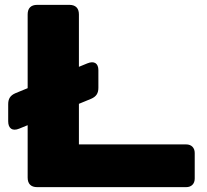

<svg xmlns="http://www.w3.org/2000/svg" viewBox="-20 -770 852 790"><path d="M132.8 0H746.1C767.6 0 781.2 -13.7 781.2 -35.2V-140.6C781.2 -162.1 767.6 -175.8 746.1 -175.8H304.7V-342.8L354.5 -363.3C376.5 -372.6 384.8 -386.7 384.8 -408.7V-481.4C384.8 -509.3 367.7 -521 339.4 -509.3L304.7 -495.1V-710.9C304.7 -736.3 291 -750 265.6 -750H132.8C107.4 -750 93.8 -736.3 93.8 -710.9V-407.2L43.9 -386.7C22 -377.4 13.7 -363.3 13.7 -341.3V-271C13.7 -241.7 30.8 -229 59.1 -240.7L93.8 -254.9V-39.1C93.8 -13.7 107.4 0 132.8 0Z"/></svg>

Font: Gyrotrope Black
Style: Regular
Weight: 900
Designer: David Moles
Version: Version 1.003;Glyphs 3.3.1 (3343)